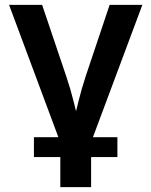

<svg xmlns="http://www.w3.org/2000/svg" viewBox="-20 -561 619 785"><path d="M228.5 26.4 17.1 -541H152.3L251 -248.5Q268.1 -198.2 280.8 -147Q293.5 -95.7 306.6 -43.5H275.4Q288.6 -95.7 301 -147Q313.5 -198.2 330.1 -248.5L428.2 -541H562L350.1 26.4ZM226.6 204.1V-3.9H352.5V204.1ZM118.7 81.1V0H460V81.1Z"/></svg>

Font: Inter 17pt SemiBold
Style: Regular
Weight: 600
Version: Version 4.001;git-66647c0bb